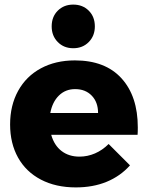

<svg xmlns="http://www.w3.org/2000/svg" viewBox="-20 -810 643 836"><path d="M580 -255Q580 -234 579 -223H203Q216 -177 248 -152.5Q280 -128 326 -128Q361 -128 393.5 -142Q426 -156 453 -183L546 -90Q504 -43 444.5 -18.5Q385 6 310 6Q223 6 158 -28Q93 -62 58.5 -124Q24 -186 24 -268Q24 -351 59 -414.5Q94 -478 158 -512.5Q222 -547 306 -547Q438 -547 509 -469Q580 -391 580 -255ZM407 -318Q407 -365 379.5 -393.5Q352 -422 307 -422Q265 -422 236.5 -394Q208 -366 199 -318ZM393 -695Q393 -654 366.5 -627Q340 -600 299 -600Q258 -600 231.5 -627Q205 -654 205 -695Q205 -737 231.5 -763.5Q258 -790 299 -790Q340 -790 366.5 -763.5Q393 -737 393 -695Z"/></svg>

Font: Gontserrat
Style: Bold
Weight: 700
Designer: Julieta Ulanovsky
Foundry: Julieta Ulanovsky
Version: Version 6.001